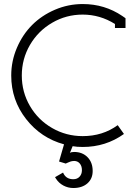

<svg xmlns="http://www.w3.org/2000/svg" viewBox="-20 -716 682 959"><path d="M309.1 101.1 274.9 90.8 299.8 4.9Q184.6 -26.4 110.4 -121.3Q36.1 -216.3 36.1 -338.9Q36.1 -411.1 64.5 -477.3Q92.8 -543.5 140.6 -591.3Q188.5 -639.2 254.6 -667.5Q320.8 -695.8 393.1 -695.8Q502.9 -695.8 590.8 -636.2L606.9 -625V-576.2H554.2V-596.2Q479.5 -643.1 393.1 -643.1Q310.5 -643.1 240.5 -602.3Q170.4 -561.5 129.6 -491.5Q88.9 -421.4 88.9 -338.9Q88.9 -256.3 129.6 -186.5Q170.4 -116.7 240.5 -76.4Q310.5 -36.1 393.1 -36.1Q492.7 -36.1 567.9 -90.8L599.1 -46.9Q508.3 18.1 393.1 18.1Q364.3 18.1 342.8 14.2L329.1 47.9Q335 43 350.1 43Q391.6 43 417.2 69.1Q442.9 95.2 442.9 138.2Q442.9 176.8 416.5 200Q390.1 223.1 346.2 223.1Q319.8 223.1 296.6 210.7Q273.4 198.2 259.8 176.8L254.9 168.9L294.9 146L298.8 153.8Q313.5 179.2 346.2 179.2Q365.7 179.2 377.4 166.5Q389.2 153.8 389.2 133.8Q389.2 113.3 378.4 100.6Q367.7 87.9 350.1 87.9Q344.7 87.9 339.8 88.9Q335 89.8 332.3 90.8Q329.6 91.8 322.5 94.7Q315.4 97.7 312 99.1Z"/></svg>

Font: Rawengulk
Style: Demibold
Weight: 600
Version: Version 0.92